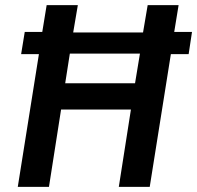

<svg xmlns="http://www.w3.org/2000/svg" viewBox="-20 -725 765 745"><path d="M49 0 131 -515H62L76 -601H144L161 -705H282L264 -599H535L553 -705H673L656 -601H725L712 -515H643L561 0H441L488 -300H217L170 0ZM233 -402H504L523 -517H251Z"/></svg>

Font: Nunito Sans 10pt Condensed
Style: Bold Italic
Weight: 700
Width: 3
Italic angle: -9°
Designer: Vernon Adams
Foundry: Vernon Adams
Version: Version 3.101;gftools[0.9.27]